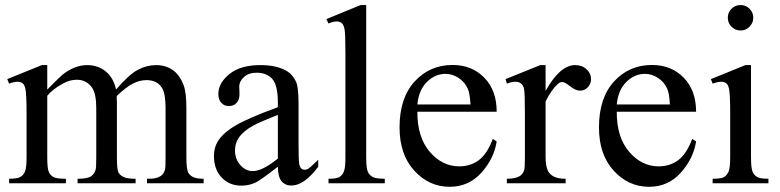

<svg xmlns="http://www.w3.org/2000/svg" viewBox="-20 -714 3038 748"><path d="M164.1 -365.2Q212.9 -414.1 221.7 -421.4Q243.7 -439.9 269 -450.2Q294.4 -460.4 319.3 -460.4Q361.3 -460.4 391.6 -436Q421.9 -411.6 432.1 -365.2Q482.4 -423.8 517.1 -442.1Q551.8 -460.4 588.4 -460.4Q624 -460.4 651.6 -442.1Q679.2 -423.8 695.3 -382.3Q706.1 -354 706.1 -293.5V-101.1Q706.1 -59.1 712.4 -43.5Q717.3 -32.7 730.5 -25.1Q743.7 -17.6 773.4 -17.6V0H552.7V-17.6H562Q590.8 -17.6 606.9 -28.8Q618.2 -36.6 623 -53.7Q625 -62 625 -101.1V-293.5Q625 -348.1 611.8 -370.6Q592.8 -401.9 550.8 -401.9Q524.9 -401.9 498.8 -388.9Q472.7 -376 435.5 -340.8L434.6 -335.4L435.5 -314.5V-101.1Q435.5 -55.2 440.7 -43.9Q445.8 -32.7 460 -25.1Q474.1 -17.6 508.3 -17.6V0H282.2V-17.6Q319.3 -17.6 333.3 -26.4Q347.2 -35.2 352.5 -52.7Q355 -61 355 -101.1V-293.5Q355 -348.1 338.9 -372.1Q317.4 -403.3 278.8 -403.3Q252.4 -403.3 226.6 -389.2Q186 -367.7 164.1 -340.8V-101.1Q164.1 -57.1 170.2 -43.9Q176.3 -30.8 188.2 -24.2Q200.2 -17.6 236.8 -17.6V0H15.6V-17.6Q46.4 -17.6 58.6 -24.2Q70.8 -30.8 77.1 -45.2Q83.5 -59.6 83.5 -101.1V-272Q83.5 -345.7 79.1 -367.2Q75.7 -383.3 68.4 -389.4Q61 -395.5 48.3 -395.5Q34.7 -395.5 15.6 -388.2L8.3 -405.8L143.1 -460.4H164.1Z M1062.5 -64.5Q993.7 -11.2 976.1 -2.9Q949.7 9.3 919.9 9.3Q873.5 9.3 843.5 -22.5Q813.5 -54.2 813.5 -106Q813.5 -138.7 828.1 -162.6Q848.1 -195.8 897.7 -225.1Q947.3 -254.4 1062.5 -296.4V-314Q1062.5 -380.9 1041.3 -405.8Q1020 -430.7 979.5 -430.7Q948.7 -430.7 930.7 -414.1Q912.1 -397.5 912.1 -376L913.1 -347.7Q913.1 -325.2 901.6 -313Q890.1 -300.8 871.6 -300.8Q853.5 -300.8 842 -313.5Q830.6 -326.2 830.6 -348.1Q830.6 -390.1 873.5 -425.3Q916.5 -460.4 994.1 -460.4Q1053.7 -460.4 1091.8 -440.4Q1120.6 -425.3 1134.3 -393.1Q1143.1 -372.1 1143.1 -307.1V-155.3Q1143.1 -91.3 1145.5 -76.9Q1147.9 -62.5 1153.6 -57.6Q1159.2 -52.7 1166.5 -52.7Q1174.3 -52.7 1180.2 -56.2Q1190.4 -62.5 1219.7 -91.8V-64.5Q1165 8.8 1115.2 8.8Q1091.3 8.8 1077.1 -7.8Q1063 -24.4 1062.5 -64.5ZM1062.5 -96.2V-266.6Q988.8 -237.3 967.3 -225.1Q928.7 -203.6 912.1 -180.2Q895.5 -156.7 895.5 -128.9Q895.5 -93.8 916.5 -70.6Q937.5 -47.4 964.8 -47.4Q1002 -47.4 1062.5 -96.2Z M1406.7 -694.3V-101.1Q1406.7 -59.1 1412.8 -45.4Q1418.9 -31.7 1431.6 -24.7Q1444.3 -17.6 1479 -17.6V0H1259.8V-17.6Q1290.5 -17.6 1301.8 -23.9Q1313 -30.3 1319.3 -44.9Q1325.7 -59.6 1325.7 -101.1V-507.3Q1325.7 -583 1322.3 -600.3Q1318.8 -617.7 1311.3 -624Q1303.7 -630.4 1292 -630.4Q1279.3 -630.4 1259.8 -622.6L1251.5 -639.6L1384.8 -694.3Z M1606 -278.8Q1605.5 -179.2 1654.3 -122.6Q1703.1 -65.9 1769 -65.9Q1813 -65.9 1845.5 -90.1Q1877.9 -114.3 1899.9 -172.9L1915 -163.1Q1904.8 -96.2 1855.5 -41.3Q1806.2 13.7 1731.9 13.7Q1651.4 13.7 1594 -49.1Q1536.6 -111.8 1536.6 -217.8Q1536.6 -332.5 1595.5 -396.7Q1654.3 -460.9 1743.2 -460.9Q1818.4 -460.9 1866.7 -411.4Q1915 -361.8 1915 -278.8ZM1606 -307.1H1813Q1810.5 -350.1 1802.7 -367.7Q1790.5 -395 1766.4 -410.6Q1742.2 -426.3 1715.8 -426.3Q1675.3 -426.3 1643.3 -394.8Q1611.3 -363.3 1606 -307.1Z M2105.5 -460.4V-359.9Q2161.6 -460.4 2220.7 -460.4Q2247.6 -460.4 2265.1 -444.1Q2282.7 -427.7 2282.7 -406.2Q2282.7 -387.2 2270 -374Q2257.3 -360.8 2239.7 -360.8Q2222.7 -360.8 2201.4 -377.7Q2180.2 -394.5 2169.9 -394.5Q2161.1 -394.5 2150.9 -384.8Q2128.9 -364.7 2105.5 -318.8V-104.5Q2105.5 -67.4 2114.7 -48.3Q2121.1 -35.2 2137.2 -26.4Q2153.3 -17.6 2183.6 -17.6V0H1954.6V-17.6Q1988.8 -17.6 2005.4 -28.3Q2017.6 -36.1 2022.5 -53.2Q2024.9 -61.5 2024.9 -100.6V-273.9Q2024.9 -352.1 2021.7 -366.9Q2018.6 -381.8 2010 -388.7Q2001.5 -395.5 1988.8 -395.5Q1973.6 -395.5 1954.6 -388.2L1949.7 -405.8L2085 -460.4Z M2382.8 -278.8Q2382.3 -179.2 2431.2 -122.6Q2480 -65.9 2545.9 -65.9Q2589.8 -65.9 2622.3 -90.1Q2654.8 -114.3 2676.8 -172.9L2691.9 -163.1Q2681.6 -96.2 2632.3 -41.3Q2583 13.7 2508.8 13.7Q2428.2 13.7 2370.8 -49.1Q2313.5 -111.8 2313.5 -217.8Q2313.5 -332.5 2372.3 -396.7Q2431.2 -460.9 2520 -460.9Q2595.2 -460.9 2643.6 -411.4Q2691.9 -361.8 2691.9 -278.8ZM2382.8 -307.1H2589.8Q2587.4 -350.1 2579.6 -367.7Q2567.4 -395 2543.2 -410.6Q2519 -426.3 2492.7 -426.3Q2452.1 -426.3 2420.2 -394.8Q2388.2 -363.3 2382.8 -307.1Z M2865.2 -694.3Q2885.7 -694.3 2900.1 -679.9Q2914.6 -665.5 2914.6 -645Q2914.6 -624.5 2900.1 -609.9Q2885.7 -595.2 2865.2 -595.2Q2844.7 -595.2 2830.1 -609.9Q2815.4 -624.5 2815.4 -645Q2815.4 -665.5 2829.8 -679.9Q2844.2 -694.3 2865.2 -694.3ZM2905.8 -460.4V-101.1Q2905.8 -59.1 2911.9 -45.2Q2918 -31.2 2929.9 -24.4Q2941.9 -17.6 2973.6 -17.6V0H2756.3V-17.6Q2789.1 -17.6 2800.3 -23.9Q2811.5 -30.3 2818.1 -44.9Q2824.7 -59.6 2824.7 -101.1V-273.4Q2824.7 -346.2 2820.3 -367.7Q2816.9 -383.3 2809.6 -389.4Q2802.2 -395.5 2789.6 -395.5Q2775.9 -395.5 2756.3 -388.2L2749.5 -405.8L2884.3 -460.4Z"/></svg>

Font: Jameel Khushkhat-L
Style: Regular
Weight: 400
Version: Version 3.5